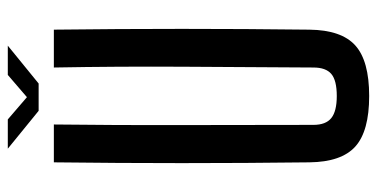

<svg xmlns="http://www.w3.org/2000/svg" viewBox="-257 -701 966 492"><g transform="rotate(-90 226.0 -455.0)"><path d="M226 8Q136 8 96.5 -27.5Q57 -63 56 -145Q54 -309 54 -472Q54 -635 56 -800H153Q151 -635 151.5 -467.5Q152 -300 152 -135Q152 -103 169.5 -89Q187 -75 226 -75Q266 -75 282.5 -89Q299 -103 299 -135Q300 -300 301 -467.5Q302 -635 299 -800H396Q398 -635 398 -472Q398 -309 396 -145Q395 -63 355.5 -27.5Q316 8 226 8ZM91 -918H166L223 -869L280 -918H355L258 -839H188Z"/></g></svg>

Font: Big Shoulders Text SemiBold
Style: Regular
Weight: 600
Designer: Patric King
Foundry: XO Type Co
Version: Version 1.000; ttfautohint (v1.8.2)